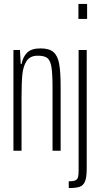

<svg xmlns="http://www.w3.org/2000/svg" viewBox="-20 -763 506 972"><path d="M48 -510H81L85 -439H89Q96 -475 117.5 -496.5Q139 -518 185 -518Q229 -518 250.5 -499.5Q272 -481 279.5 -440.5Q287 -400 287 -322V0H246V-314Q246 -389 240.5 -423Q235 -457 220 -469Q205 -481 171 -481Q132 -481 114.5 -454Q97 -427 93 -384.5Q89 -342 89 -262V0H48ZM377 -667V-743H421V-667ZM378 99V-510H419V91Q419 136 410 156.5Q401 177 382.5 183Q364 189 328 189V155Q351 155 361.5 150Q372 145 375 134Q378 123 378 99Z"/></svg>

Font: Saira Ultra Condensed ExLight
Style: Regular
Weight: 200
Width: 1
Designer: Hector Gatti with collaboration of the Omnibus-Type team
Foundry: Omnibus-Type
Version: Version 1.001; ttfautohint (v1.8)